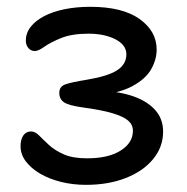

<svg xmlns="http://www.w3.org/2000/svg" viewBox="-20 -524 539 553"><path d="M227.6 8.4Q190 8.4 156 0Q122 -8.4 95.8 -23.7Q69.6 -39 54.4 -59.2Q39.2 -79.4 39.2 -103Q39.2 -122.2 47.1 -133.8Q55 -145.4 69.6 -145.4Q81.2 -145.4 92.6 -133.8Q104 -122.2 120.7 -106.7Q137.4 -91.2 163.3 -79.6Q189.2 -68 230.6 -68Q292.2 -68 327.5 -90.3Q362.8 -112.6 362.8 -147.2Q362.8 -164.4 349.5 -176.3Q336.2 -188.2 304.3 -197.8Q272.4 -207.4 216.8 -214.8Q178.2 -220.2 164.5 -229.3Q150.8 -238.4 150.8 -256.6Q150.8 -274.8 168.2 -281Q185.6 -287.2 229.2 -294.2Q290.6 -304.4 317.3 -321.6Q344 -338.8 344 -367.6Q344 -394.4 312.6 -410.7Q281.2 -427 234.6 -427Q187.8 -427 156.9 -414.7Q126 -402.4 108.2 -389.7Q90.4 -377 80.6 -377Q68.8 -377 61.6 -385.8Q54.4 -394.6 54.4 -406.8Q54.4 -428.8 68.4 -446.7Q82.4 -464.6 107.3 -477.6Q132.2 -490.6 166.2 -497.5Q200.2 -504.4 240 -504.4Q332.8 -504.4 382 -469.3Q431.2 -434.2 431.2 -381.2Q431.2 -352.6 415.4 -324.6Q399.6 -296.6 361.3 -275.9Q323 -255.2 255.2 -248.4L251.2 -262Q309.8 -263.2 354.5 -249.7Q399.2 -236.2 424.5 -209.8Q449.8 -183.4 449.8 -145Q449.8 -101 421.3 -66.1Q392.8 -31.2 342.6 -11.4Q292.4 8.4 227.6 8.4Z"/></svg>

Font: Shantell Sans Light
Style: Regular
Weight: 300
Designer: Stephen Nixon, Anya Danilova, Shantell Martin
Foundry: Arrow Type
Version: Version 1.011;[c5ecc13dd]